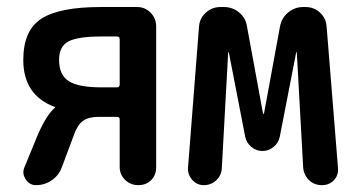

<svg xmlns="http://www.w3.org/2000/svg" viewBox="-20 -540 1040 560"><path d="M276.4 -433.6Q206.1 -433.6 179.2 -418.9Q152.3 -404.3 152.3 -365.2Q152.3 -321.3 180.7 -303.2Q209 -285.2 276.4 -285.2H321.3Q329.1 -285.2 329.1 -293.9V-424.8Q329.1 -433.6 321.3 -433.6ZM138.7 -228.5Q47.9 -262.7 47.9 -365.2Q47.9 -451.2 100.6 -485.4Q153.3 -519.5 273.4 -519.5H379.9Q403.3 -519.5 419.4 -502.9Q435.5 -486.3 435.5 -462.9V-52.7Q435.5 -29.3 420.9 -14.6Q406.2 0 383.3 0Q360.4 0 344.7 -15.6Q329.1 -31.2 329.1 -52.7V-191.4Q329.1 -199.2 321.3 -199.2H267.6Q238.3 -199.2 222.2 -187.5Q206.1 -175.8 196.3 -148.4L160.2 -51.8Q151.4 -28.3 130.9 -14.2Q110.4 0 85 0Q66.4 0 55.2 -16.6Q43.9 -33.2 50.8 -50.8L88.9 -143.6Q114.3 -203.1 139.6 -225.6Q140.6 -225.6 140.6 -226.6Q140.6 -228.5 138.7 -228.5Z M574.2 0Q554.7 0 541 -15.1Q527.3 -30.3 528.3 -49.8L560.5 -462.9Q562.5 -487.3 580.6 -503.4Q598.6 -519.5 623 -519.5H632.8Q658.2 -519.5 677.2 -503.9Q696.3 -488.3 700.2 -463.9L747.1 -209Q747.1 -208 748 -208Q750 -208 750 -209L796.9 -463.9Q801.8 -488.3 820.8 -503.9Q839.8 -519.5 864.3 -519.5H871.1Q895.5 -519.5 913.1 -503.4Q930.7 -487.3 932.6 -462.9L965.8 -50.8Q967.8 -29.3 954.1 -14.6Q940.4 0 918.9 0Q896.5 0 881.3 -14.6Q866.2 -29.3 864.3 -50.8L845.7 -386.7Q845.7 -387.7 844.7 -387.7Q843.8 -387.7 843.8 -386.7L795.9 -140.6Q792 -123 777.8 -111.3Q763.7 -99.6 745.6 -99.6Q727.5 -99.6 713.4 -111.3Q699.2 -123 695.3 -140.6L647.5 -386.7Q647.5 -387.7 646.5 -387.7Q645.5 -387.7 645.5 -386.7L627 -49.8Q626 -28.3 610.8 -14.2Q595.7 0 574.2 0Z"/></svg>

Font: Rounded Mgen+ 2m medium
Style: Regular
Weight: 500
Designer: [Source Han Sans]
Ryoko NISHIZUKA  (kana & ideographs); Paul D. Hunt (Latin, Greek & Cyrillic); Wenlong ZHANG  (bopomofo
Version: Version 1.059.20150602